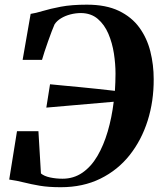

<svg xmlns="http://www.w3.org/2000/svg" viewBox="-20 -772 669 802"><path d="M234 10Q182.5 10 146 3.8Q109.5 -2.5 79.8 -10Q50 -17.5 18.5 -22L51 -224H140.5L151 -47.5Q164.5 -36 189.2 -30.8Q214 -25.5 241 -25.5Q287.5 -25.5 324 -50.5Q360.5 -75.5 386.8 -120.2Q413 -165 430 -223Q447 -281 455 -347L173.5 -322.5L189 -420Q213 -417.5 245.5 -414.5Q278 -411.5 314.5 -408Q351 -404.5 388.5 -400.5Q426 -396.5 460 -392.5Q461 -410.5 461.8 -428.8Q462.5 -447 462.5 -464.5Q462.5 -505 455.8 -548.8Q449 -592.5 432.8 -630.8Q416.5 -669 388.5 -693Q360.5 -717 318.5 -717.5Q296 -717.5 274 -711.8Q252 -706 234.8 -695.5Q217.5 -685 208 -670.5Q203.5 -660.5 196.2 -641.5Q189 -622.5 181 -600Q173 -577.5 166.2 -556.8Q159.5 -536 155.5 -522H74.5L108 -714Q128.5 -717 159 -726.2Q189.5 -735.5 234.2 -744Q279 -752.5 343 -752.5Q422.5 -752.5 476.2 -726.8Q530 -701 562 -657Q594 -613 608 -557.2Q622 -501.5 622 -441.5Q622.5 -349.5 596.8 -268Q571 -186.5 521.5 -124Q472 -61.5 399.5 -25.8Q327 10 234 10Z"/></svg>

Font: Merriweather 120pt
Style: Bold Italic
Weight: 700
Italic angle: -7.8°
Version: Version 2.101